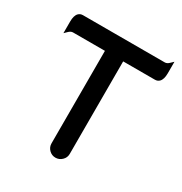

<svg xmlns="http://www.w3.org/2000/svg" viewBox="-171 -846 937 988"><g transform="rotate(30 297.5 -352.0)"><path d="M243.2 -39.1V-588.9H53.7Q40.5 -588.9 27.8 -575.7L12.7 -561V-629.9Q12.7 -666 27.8 -681.2Q38.1 -691.4 53.7 -691.4H540Q553.2 -691.4 565.9 -704.6L581.1 -719.2V-650.4Q581.1 -614.3 565.9 -599.1Q555.7 -588.9 540 -588.9H351.6V-39.1Q351.6 -16.6 335.2 -1Q318.8 14.6 296.9 14.6Q274.9 14.6 259 -1.2Q243.2 -17.1 243.2 -39.1Z"/></g></svg>

Font: YuPearl-SemiBold
Style: SemiBold
Weight: 600
Designer: Max Yao
Foundry: Max-Everyday
Version: Version 1.011; ttfautohint (v1.8.3)